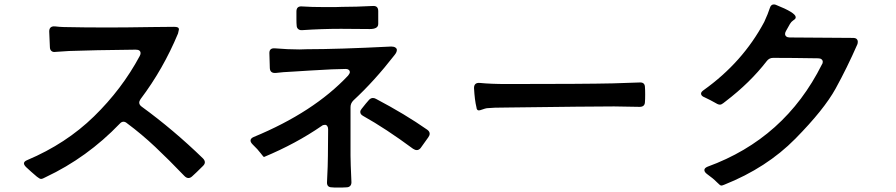

<svg xmlns="http://www.w3.org/2000/svg" viewBox="-20 -819 4040 866"><path d="M608 -356Q608 -346 619 -338Q762 -234 895 -105Q904 -96 904 -87Q904 -79 896 -71Q862 -37 846 -23Q838 -16 830 -16Q821 -16 812 -25Q742 -98 680.5 -156Q619 -214 553 -263Q545 -270 537 -270Q528 -270 520 -261Q373 -108 186 -20Q172 -12 165 -12Q159 -12 146.5 -22Q134 -32 121 -44L98 -65Q88 -75 88 -82Q88 -91 103 -97Q278 -171 404 -294Q530 -417 610 -566Q614 -573 614 -579Q614 -595 592 -595Q398 -593 292 -589Q252 -587 231 -585Q219 -583 212 -589Q205 -595 205 -607L202 -677Q202 -702 228 -700Q236 -699 248.5 -698Q261 -697 268 -697Q360 -695 465 -695Q544 -695 666 -697Q709 -698 765 -698Q776 -698 781.5 -695.5Q787 -693 787 -686Q787 -683 783 -668Q716 -507 614 -372Q608 -363 608 -356Z M1343 -683Q1332 -682 1325 -688Q1318 -694 1318 -705Q1317 -713 1317 -733V-767Q1317 -792 1342 -790Q1382 -787 1448 -787H1490Q1511 -787 1522 -788Q1585 -788 1661 -792Q1686 -794 1686 -769V-711Q1686 -688 1648 -688Q1598 -689 1518 -689Q1430 -689 1343 -683ZM1561 -336V-117Q1561 -87 1565 0Q1566 12 1560 19Q1554 26 1542 26Q1530 27 1502 27Q1485 27 1477 26Q1453 26 1455 1Q1459 -79 1459 -116L1460 -236Q1460 -245 1456 -250.5Q1452 -256 1446 -256Q1437 -256 1431 -251Q1315 -171 1171 -111Q1169 -110 1156 -127.5Q1143 -145 1120 -167Q1110 -177 1110 -185Q1110 -195 1124 -201Q1395 -313 1550 -478Q1558 -488 1558 -494Q1558 -500 1553 -504Q1548 -508 1540 -508Q1493 -508 1381 -501L1301 -496Q1255 -494 1224 -490Q1198 -488 1197 -512Q1195 -562 1195 -580Q1195 -603 1220 -601Q1278 -596 1330 -596L1365 -597Q1504 -597 1742 -609H1746Q1757 -609 1763.5 -604.5Q1770 -600 1770 -594Q1770 -583 1759 -570Q1669 -454 1574 -366Q1561 -353 1561 -336ZM1662 -377Q1669 -377 1676 -373Q1807 -304 1907 -234Q1918 -226 1918 -216Q1918 -208 1912 -200L1877 -151Q1869 -142 1860 -142Q1852 -142 1843 -148Q1720 -239 1618 -296Q1605 -303 1605 -314Q1605 -321 1611 -328Q1632 -355 1644 -368Q1652 -377 1662 -377Z M2118 -422Q2118 -447 2144 -445Q2193 -440 2267 -440Q2617 -440 2744 -443L2864 -447Q2889 -449 2889 -425Q2890 -415 2890 -393Q2890 -370 2889 -360Q2889 -337 2865 -337Q2787 -339 2750 -339Q2649 -339 2265 -334Q2204 -334 2176 -331Q2169 -330 2156.5 -325.5Q2144 -321 2140 -321Q2130 -321 2129 -335Q2121 -367 2118 -422Z M3849 -632Q3849 -623 3847 -619Q3801 -514 3749 -419.5Q3697 -325 3567.5 -193.5Q3438 -62 3247 14Q3238 18 3233 18Q3228 18 3212.5 2Q3197 -14 3169 -34Q3157 -43 3157 -52Q3157 -61 3171 -67Q3520 -194 3687 -528Q3691 -533 3691 -540Q3691 -547 3685.5 -551.5Q3680 -556 3670 -556Q3552 -558 3467 -558Q3449 -558 3438 -543Q3363 -446 3253 -362Q3250 -360 3242 -353.5Q3234 -347 3227 -347Q3222 -347 3215.5 -350Q3209 -353 3201 -358Q3196 -361 3183.5 -367.5Q3171 -374 3158 -380Q3142 -386 3142 -397Q3142 -404 3153 -412Q3330 -538 3427 -720Q3445 -759 3452 -782Q3457 -799 3470 -799Q3476 -799 3480 -797Q3568 -762 3569 -742Q3569 -737 3566.5 -734Q3564 -731 3556.5 -726Q3549 -721 3543 -711L3525 -679Q3521 -672 3521 -666Q3521 -659 3526.5 -654.5Q3532 -650 3542 -650L3827 -648Q3839 -648 3844 -643Q3849 -638 3849 -632Z"/></svg>

Font: Shippori Gochic B2 Bold
Style: Regular
Weight: 700
Designer: FONTDASU
Foundry: FONTDASU / Google Inc. / but / Adobe
Version: Version 1.130